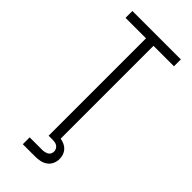

<svg xmlns="http://www.w3.org/2000/svg" viewBox="-296 -791 1068 1068"><g transform="rotate(45 237.5 -257.5)"><path d="M208 0V-681H47V-735H428V-681H267V0ZM140 220V166H238Q247 166 256.5 164Q266 162 274.5 157.5Q283 153 287.5 144.5Q292 136 292 126Q292 116 287.5 107.5Q283 99 275 93.5Q267 88 257 86.5Q247 85 238 85H208V0H267V49Q283 52 297.5 58.5Q312 65 322.5 76.5Q333 88 338 103Q343 118 343 133Q343 153 335 171Q327 189 311 200.5Q295 212 276 216Q257 220 238 220Z"/></g></svg>

Font: Iosevka QP Light
Style: Regular
Weight: 300
Designer: Belleve Invis
Foundry: Belleve Invis
Version: Version 20.0.0; ttfautohint (v1.8.4)